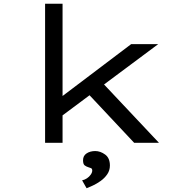

<svg xmlns="http://www.w3.org/2000/svg" viewBox="-20 -760 991 1022"><path d="M297 -134 309 -246 678 -525H822ZM220 0V-740H313V0ZM694 0 421 -291 489 -358 826 0ZM441 242 417 200Q431 197 443 189Q455 181 463 169.5Q471 158 471 148Q471 138 464.5 135Q458 132 450 130Q440 127 431 120.5Q422 114 422 93Q422 69 441 56.5Q460 44 487 44Q514 44 539.5 62.5Q565 81 565 121Q565 147 551 167.5Q537 188 516 203Q495 218 474.5 227.5Q454 237 441 242Z"/></svg>

Font: Lexend Zetta
Style: Regular
Weight: 400
Designer: Bonnie Shaver-Troup, Thomas Jockin
Foundry: Lexend
Version: Version 1.007